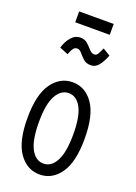

<svg xmlns="http://www.w3.org/2000/svg" viewBox="-153 -861 657 930"><g transform="rotate(20 175.0 -396.0)"><path d="M176 8Q111 8 69.5 -50.5Q28 -109 28 -229Q28 -350 69.5 -408.5Q111 -467 176 -467Q241 -467 282 -408.5Q323 -350 323 -229Q323 -109 282 -50.5Q241 8 176 8ZM176 -48Q216 -48 240 -93Q264 -138 264 -230Q264 -323 240 -367Q216 -411 176 -411Q136 -411 111.5 -367Q87 -323 87 -230Q87 -138 111 -93Q135 -48 176 -48ZM260 -672 298 -649Q285 -615 268.5 -594.5Q252 -574 229 -574Q204 -574 189.5 -587.5Q175 -601 164 -614.5Q153 -628 140 -628Q128 -628 120.5 -618Q113 -608 105 -586L61 -604Q70 -637 90 -660Q110 -683 137 -683Q160 -683 174.5 -669.5Q189 -656 201 -642.5Q213 -629 226 -629Q237 -629 243.5 -639Q250 -649 260 -672ZM87 -744V-800H265V-744Z"/></g></svg>

Font: Inconsolata ExtraCondensed
Style: Regular
Weight: 400
Width: 2
Monospace: yes
Designer: Raph Levien, Cyreal, Brenton Simpson
Foundry: Raph Levien, Cyreal, Google
Version: Version 3.001; ttfautohint (v1.8.2.53-6de2)